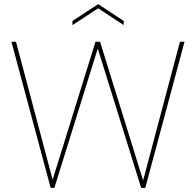

<svg xmlns="http://www.w3.org/2000/svg" viewBox="-20 -905 944 925"><path d="M224 0 35 -704H57L240 -15H226L440 -704H462L676 -15H664L847 -704H869L680 0H660L443 -697H459L242 0ZM576 -804V-784L453 -865L329 -784V-804L453 -885Z"/></svg>

Font: Poppins Devanagari Thin
Style: Regular
Weight: 100
Designer: Ninad Kale (Devanagari), Jonny Pinhorn (Latin)
Foundry: Indian Type Foundry
Version: 4.005